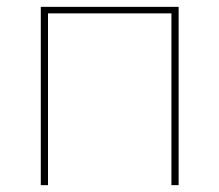

<svg xmlns="http://www.w3.org/2000/svg" viewBox="-20 -540 640 560"><path d="M99 0V-520H501V0H480V-501H120V0Z"/></svg>

Font: Iosevka Aile Thin
Style: Regular
Weight: 100
Designer: Belleve Invis
Foundry: Belleve Invis
Version: Version 31.1.0; ttfautohint (v1.8.4)